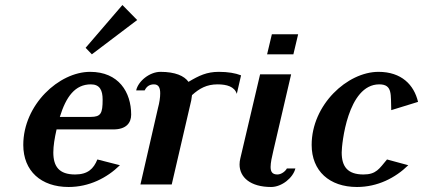

<svg xmlns="http://www.w3.org/2000/svg" viewBox="-20 -737 1690 767"><path d="M469 -717 322 -546 347 -520 528 -657ZM73 -158C73 -54 144 10 254 10C336 10 407 -26 459 -77L369 -100C354 -63 331 -40 280 -40C216 -40 193 -72 193 -128C193 -154 198 -185 206 -220H433C484 -220 504 -246 504 -279C504 -369 454 -450 340 -450C216 -450 73 -319 73 -158ZM219 -270C244 -351 280 -400 343 -400C379 -400 390 -376 390 -339C390 -284 383 -270 342 -270Z M926 -362 943 -436C920 -445 891 -450 854 -450C806 -450 775 -435 733 -410C716 -434 680 -450 621 -450C578 -450 532 -413 524 -376H558C566 -393 579 -400 595 -400C614 -400 620 -386 620 -364C620 -348 617 -327 611 -305L541 0H666L744 -336L747 -357C777 -384 806 -400 849 -400C886 -400 917 -391 926 -362Z M1066 -600 1047 -520H1152L1171 -600ZM1072 -135 1143 -440H1019L940 -104C938 -96 937 -88 937 -80C937 -29 980 10 1063 10C1106 10 1151 -27 1160 -64H1126C1121 -54 1105 -40 1088 -40C1067 -40 1061 -52 1061 -70C1061 -87 1066 -110 1072 -135Z M1225 -158C1225 -54 1296 10 1406 10C1488 10 1559 -26 1611 -77L1526 -100C1495 -63 1483 -40 1432 -40C1368 -40 1345 -72 1345 -128C1345 -159 1368 -400 1495 -400C1550 -400 1540 -357 1543 -297L1650 -330C1634 -398 1584 -450 1492 -450C1368 -450 1225 -319 1225 -158Z"/></svg>

Font: Pfennig
Style: BoldItalic
Weight: 700
Italic angle: -13°
Version: Version 20100423